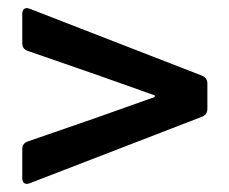

<svg xmlns="http://www.w3.org/2000/svg" viewBox="-20 -566 558 467"><path d="M34.2 -204.1V-132.8C34.2 -121.1 41 -116.2 51.8 -120.1L471.7 -282.2C479.5 -285.2 484.4 -292 484.4 -300.8V-363.3C484.4 -372.1 479.5 -378.9 471.7 -381.8L51.8 -544.9C41 -548.8 34.2 -543.9 34.2 -532.2V-460C34.2 -451.2 39.1 -445.3 46.9 -442.4L221.7 -381.8L356.4 -334V-330.1L221.7 -282.2L46.9 -221.7C39.1 -218.8 34.2 -212.9 34.2 -204.1Z"/></svg>

Font: Ed Sans Neue SemiBold
Style: Regular
Weight: 600
Designer: Stephen Hutchings
Version: Version 1.004;PS 001.004;hotconv 1.0.88;makeotf.lib2.5.64775